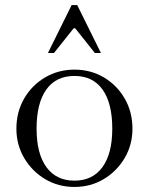

<svg xmlns="http://www.w3.org/2000/svg" viewBox="-20 -730 590 761"><path d="M275 11Q211 11 159 -20Q107 -51 76 -103.5Q45 -156 45 -220Q45 -286 75.5 -339Q106 -392 158.5 -423Q211 -454 275 -454Q340 -454 392 -423Q444 -392 474.5 -339Q505 -286 505 -220Q505 -156 474 -103.5Q443 -51 391 -20Q339 11 275 11ZM275 -14Q347 -14 386 -67.5Q425 -121 425 -220Q425 -321 386.5 -375Q348 -429 275 -429Q202 -429 163.5 -375Q125 -321 125 -220Q125 -121 164 -67.5Q203 -14 275 -14ZM170 -520 264 -710H286L380 -520H356L278 -618H272L194 -520Z"/></svg>

Font: Baskervville SC
Style: Regular
Weight: 400
Designer: Alexis Faudot, Rémi Forte, Morgane Pierson, Rafael Ribas, Tanguy Vanlaeys, Rosalie Wagner, Thomas Huot-Marchand
Foundry: ANRT
Version: Version 1.100